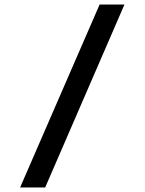

<svg xmlns="http://www.w3.org/2000/svg" viewBox="-20 -790 640 850"><path d="M69 40 421 -770H531L180 40Z"/></svg>

Font: M PLUS Code Latin 60 Medium
Style: Regular
Weight: 500
Width: 7
Monospace: yes
Designer: Coji Morishita
Foundry: UNDERFOREST DESIGN
Version: Version 1.005; ttfautohint (v1.8.3)